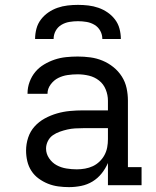

<svg xmlns="http://www.w3.org/2000/svg" viewBox="-20 -760 640 788"><path d="M263 8Q241 8 219 5Q197 2 177 -6Q157 -14 139 -27Q121 -40 109 -58.5Q97 -77 92 -98.5Q87 -120 87 -142Q87 -169 95.5 -195Q104 -221 122 -241Q140 -261 164 -274Q188 -287 214 -294.5Q240 -302 267 -304.5Q294 -307 320 -307H423V-347Q423 -370 414 -392.5Q405 -415 386.5 -429.5Q368 -444 345 -449.5Q322 -455 299 -455Q278 -455 257.5 -452Q237 -449 219 -440Q201 -431 188 -413.5Q175 -396 175 -376V-375H93V-377Q93 -401 101.5 -424Q110 -447 125 -465Q140 -483 161 -495.5Q182 -508 204.5 -515.5Q227 -523 251 -525.5Q275 -528 299 -528Q325 -528 351 -524.5Q377 -521 401 -511Q425 -501 445.5 -484.5Q466 -468 480 -446Q494 -424 499.5 -398.5Q505 -373 505 -347V-74H561V0H423V-91Q413 -68 397 -48Q381 -28 359.5 -15Q338 -2 313 3Q288 8 263 8ZM295 -65Q312 -65 329 -68Q346 -71 361 -78Q376 -85 388.5 -97Q401 -109 409 -124Q417 -139 420 -155.5Q423 -172 423 -189V-234H321Q304 -234 288 -233Q272 -232 256.5 -228.5Q241 -225 225.5 -219.5Q210 -214 197 -205Q184 -196 176.5 -181Q169 -166 169 -150Q169 -129 181.5 -110.5Q194 -92 212.5 -82Q231 -72 252.5 -68.5Q274 -65 295 -65ZM124 -600Q124 -621 129.5 -642Q135 -663 148 -680Q161 -697 178.5 -709Q196 -721 216 -728Q236 -735 257.5 -737.5Q279 -740 300 -740Q321 -740 342.5 -737.5Q364 -735 384 -728Q404 -721 421.5 -709Q439 -697 452 -680Q465 -663 470.5 -642Q476 -621 476 -600H400Q400 -618 391.5 -633.5Q383 -649 368 -658Q353 -667 335.5 -670Q318 -673 300 -673Q282 -673 264.5 -670Q247 -667 232 -658Q217 -649 208.5 -633.5Q200 -618 200 -600Z"/></svg>

Font: Iosevka Etoile
Style: Regular
Weight: 400
Designer: Belleve Invis
Foundry: Belleve Invis
Version: Version 33.2.4